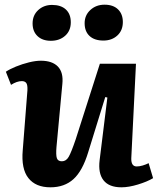

<svg xmlns="http://www.w3.org/2000/svg" viewBox="-20 -785 674 819"><path d="M5 -479Q21 -490 48 -501Q75 -512 103.5 -519Q132 -526 154 -526Q203 -526 227 -501Q251 -476 246 -427L221 -159Q218 -124 222.5 -110.5Q227 -97 244 -97Q262 -97 273 -116Q284 -135 303 -191L406 -513H560L540 -110Q539 -75 563 -75Q575 -75 588.5 -79Q602 -83 614 -89L633 -25Q608 -10 568.5 2Q529 14 498 14Q445 14 421.5 -16Q398 -46 405 -102L438 -369L429 -371L356 -135Q332 -56 293.5 -21Q255 14 195 14Q132 14 101 -25.5Q70 -65 77 -144L97 -400Q98 -423 92 -431Q86 -439 73 -439Q52 -439 27 -423ZM341 -686Q341 -720 365.5 -742.5Q390 -765 426 -765Q463 -765 483.5 -745Q504 -725 504 -691Q504 -655 480.5 -633.5Q457 -612 421 -612Q383 -612 362 -631.5Q341 -651 341 -686ZM119 -685Q119 -720 143 -742Q167 -764 202 -764Q240 -764 261 -744.5Q282 -725 282 -690Q282 -654 258 -632.5Q234 -611 197 -611Q161 -611 140 -631Q119 -651 119 -685Z"/></svg>

Font: Literata 12pt
Style: Bold Italic
Weight: 700
Italic angle: -2°
Designer: Latin by Veronika Burian and Jose Scaglione. Greek by Irene Vlachou. Cyrillic by Vera Evstafieva
Foundry: TypeTogether
Version: Version 3.002